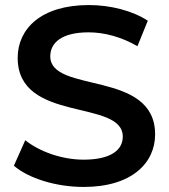

<svg xmlns="http://www.w3.org/2000/svg" viewBox="-20 -730 669 760"><path d="M311 10C503 10 594 -86 594 -198C594 -455 179 -358 179 -507C179 -560 223 -602 331 -602C392 -602 461 -584 524 -547L565 -648C504 -688 416 -710 332 -710C140 -710 50 -614 50 -501C50 -241 466 -340 466 -189C466 -137 420 -98 311 -98C225 -98 136 -130 80 -175L35 -74C93 -24 202 10 311 10Z"/></svg>

Font: Talent
Style: Bold
Weight: 600
Designer: Mike Powis
Version: Version 1.001;hotconv 1.0.109;makeotfexe 2.5.65596